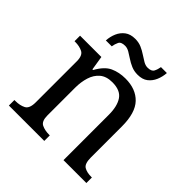

<svg xmlns="http://www.w3.org/2000/svg" viewBox="-193 -883 1032 1032"><g transform="rotate(45 322.5 -367.0)"><path d="M28 0V-42H36Q70 -42 94 -54.5Q118 -67 118 -114V-426Q118 -470 94.5 -482Q71 -494 38 -494H33V-536H195L208 -455H213Q244 -511 282.5 -528.5Q321 -546 369 -546Q448 -546 492.5 -499.5Q537 -453 537 -350V-114Q537 -67 557.5 -54.5Q578 -42 612 -42H617V0H443V-345Q443 -410 418.5 -446Q394 -482 333 -482Q288 -482 261.5 -459.5Q235 -437 223.5 -400Q212 -363 212 -320V-109Q212 -65 235.5 -53.5Q259 -42 292 -42H297V0ZM400 -606Q373 -606 351 -615.5Q329 -625 310.5 -637.5Q292 -650 275.5 -659.5Q259 -669 243 -669Q213 -669 205 -652.5Q197 -636 194 -616H149Q151 -647 162.5 -673.5Q174 -700 196.5 -717Q219 -734 255 -734Q282 -734 303.5 -724.5Q325 -715 343.5 -702.5Q362 -690 378.5 -680.5Q395 -671 411 -671Q440 -671 448.5 -687.5Q457 -704 460 -724H505Q503 -694 491.5 -667Q480 -640 458 -623Q436 -606 400 -606Z"/></g></svg>

Font: Noto Serif Dogra
Style: Regular
Weight: 400
Designer: Ek Type
Foundry: Ek Type
Version: Version 1.005